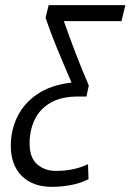

<svg xmlns="http://www.w3.org/2000/svg" viewBox="-20 -713 507 746"><path d="M182 13Q107 13 64.5 -29.5Q22 -72 22 -147Q22 -207 47.5 -259.5Q73 -312 125.5 -347.5Q178 -383 258 -392Q226 -466 200.5 -528Q175 -590 157 -644L169 -693H467L452 -631H228Q248 -574 273 -508.5Q298 -443 325 -381L316 -338H283Q218 -338 176 -313.5Q134 -289 114.5 -247.5Q95 -206 95 -156Q95 -100 124.5 -74.5Q154 -49 197 -49Q229 -49 259 -54.5Q289 -60 322 -75L324 -17Q293 -1 255.5 6Q218 13 182 13Z"/></svg>

Font: Ubuntu Sans Condensed
Style: Italic
Weight: 400
Width: 3
Italic angle: -13.5°
Designer: Dalton Maag Ltd
Foundry: Dalton Maag Ltd
Version: Version 1.006; ttfautohint (v1.8.4.7-5d5b)